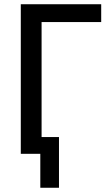

<svg xmlns="http://www.w3.org/2000/svg" viewBox="-20 -725 520 905"><path d="M170 160V0H83V-79H258V160ZM78 0V-705H457V-621H176V0Z"/></svg>

Font: Nunito Sans 10pt Condensed SemiBold
Style: Regular
Weight: 600
Width: 3
Designer: Vernon Adams
Foundry: Vernon Adams
Version: Version 3.101;gftools[0.9.27]